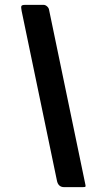

<svg xmlns="http://www.w3.org/2000/svg" viewBox="-20 -762 413 790"><path d="M244 8Q219 8 214 -20L69 -717Q66 -732 68 -737Q70 -742 84 -742H159Q167 -742 174 -735.5Q181 -729 182 -721L331 -4Q333 4 331.5 6Q330 8 320 8H244Z"/></svg>

Font: Libre Franklin Thin ExtraBold
Style: Italic
Weight: 800
Italic angle: -8°
Version: Version 2.000